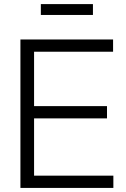

<svg xmlns="http://www.w3.org/2000/svg" viewBox="-20 -921 618 941"><path d="M80.1 0V-727.5H534.2V-667.5H147V-400.9H504.4V-340.8H147V-60.1H535.6V0ZM435.5 -900.9V-847.7H180.2V-900.9Z"/></svg>

Font: Inter 28pt Light
Style: Regular
Weight: 300
Designer: Rasmus Andersson
Foundry: rsms
Version: Version 4.001;git-66647c0bb